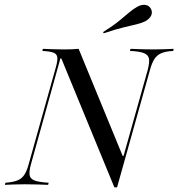

<svg xmlns="http://www.w3.org/2000/svg" viewBox="-39 -776 749 806"><path d="M441.1 10.5 218.5 -530.6H214.5L91.1 -87.1Q83.1 -58.9 85.1 -42.3Q87.1 -25.8 105.6 -18.5Q124.2 -11.3 165.3 -8.9L162.9 0Q144.4 -0.8 118.1 -1.6Q91.9 -2.4 65.3 -2.4Q41.1 -2.4 18.5 -1.6Q-4 -0.8 -18.5 0L-16.1 -8.9Q16.9 -11.3 35.1 -19Q53.2 -26.6 63.7 -43.1Q74.2 -59.7 81.5 -87.1L195.2 -492.7Q203.2 -521 201.6 -535.1Q200 -549.2 185.9 -554.8Q171.8 -560.5 138.7 -562.1L141.1 -571Q156.5 -570.2 180.2 -569.4Q204 -568.5 229.8 -568.5Q266.1 -568.5 291.1 -571L475.8 -121.8H479.8L580.6 -480.6Q588.7 -511.3 586.7 -527.8Q584.7 -544.4 566.5 -552.4Q548.4 -560.5 506.5 -562.1L508.9 -571Q525 -570.2 552.8 -569.4Q580.6 -568.5 607.3 -568.5Q627.4 -568.5 650 -569.4Q672.6 -570.2 690.3 -571L687.9 -562.1Q655.6 -560.5 637.5 -552.4Q619.4 -544.4 608.9 -527.8Q598.4 -511.3 590.3 -481.5L452.4 10.5ZM396.8 -636.3 393.5 -641.1Q437.9 -669.4 462.9 -689.9Q487.9 -710.5 504.8 -725Q521.8 -739.5 538.7 -748.4Q557.3 -758.1 572.6 -755.2Q587.9 -752.4 595.2 -737.9Q601.6 -724.2 595.6 -710.9Q589.5 -697.6 571.8 -687.1Q555.6 -679 533.5 -673.8Q511.3 -668.5 479 -660.9Q446.8 -653.2 396.8 -636.3Z"/></svg>

Font: Playfair 144pt
Style: Italic
Weight: 400
Italic angle: -15.6°
Designer: Claus Eggers Sørensen
Foundry: Claus Eggers Sørensen
Version: Version 2.001;gftools[0.9.30]